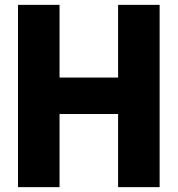

<svg xmlns="http://www.w3.org/2000/svg" viewBox="-20 -770 731 790"><path d="M54.1 0V-750H225V-450.9H465.9V-750H636.8V0H465.9V-300.9H225V0Z"/></svg>

Font: Spartan ExtBd
Style: Regular
Weight: 800
Designer: Matt Bailey, Mirko Velimirovic
Foundry: Matt Bailey
Version: Version 1.005